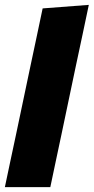

<svg xmlns="http://www.w3.org/2000/svg" viewBox="-26 -768 384 788"><path d="M-6 0Q5 -52.5 15.5 -102Q26 -151.5 39.5 -214.5L98 -492.5Q111 -553.5 123.5 -612.5Q135.5 -671.5 149 -733.5L338.5 -748Q326 -690 313 -627Q299.5 -563.5 284.5 -493.5L226 -215Q212.5 -151 202 -102Q191.5 -52.5 180.5 0Z"/></svg>

Font: Heraclito ExtraBold
Style: Italic
Weight: 800
Italic angle: -12°
Designer: Kostas Bartsokas (font) & Cristiano Sobral (main changes)
Foundry: Kostas Bartsokas (font) & Cristiano Sobral (main changes)
Version: Version 1.00;July 8, 2020;FontCreator 13.0.0.2655 64-bit